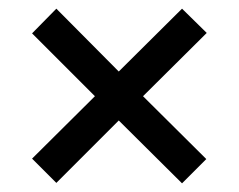

<svg xmlns="http://www.w3.org/2000/svg" viewBox="-20 -544 551 443"><path d="M254 -266 110 -122 54 -178 199 -322 54 -467 110 -524 254 -379 400 -524 457 -468 310 -322 456 -177 400 -121Z"/></svg>

Font: Noto Sans Gurmukhi SemiCondensed Medium
Style: Regular
Weight: 500
Width: 4
Designer: Jelle Bosma - Monotype Design Team
Foundry: Monotype Imaging Inc.
Version: Version 2.004; ttfautohint (v1.8.4.7-5d5b)